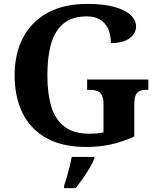

<svg xmlns="http://www.w3.org/2000/svg" viewBox="-20 -744 809 985"><path d="M423 10Q299 10 217.5 -36Q136 -82 95.5 -164.5Q55 -247 55 -358Q55 -466 97 -548.5Q139 -631 222.5 -677.5Q306 -724 428 -724Q511 -724 566.5 -708.5Q622 -693 650 -667Q678 -641 678 -608Q678 -573 645 -548Q612 -523 549 -523Q549 -564 535.5 -594.5Q522 -625 495 -642.5Q468 -660 425 -660Q352 -660 307.5 -624.5Q263 -589 243 -522Q223 -455 223 -358Q223 -262 244 -195Q265 -128 312.5 -93Q360 -58 438 -58Q457 -58 475.5 -59.5Q494 -61 511 -65V-212Q511 -239 503 -254.5Q495 -270 479.5 -276.5Q464 -283 440 -283H427V-336H741V-283H728Q708 -283 694.5 -276Q681 -269 675 -253Q669 -237 669 -208V-44Q611 -17 551 -3.5Q491 10 423 10ZM309 208Q316 188 323.5 162Q331 136 337.5 109.5Q344 83 348 61H464V71Q455 92 439 119Q423 146 404.5 172.5Q386 199 369 221H309Z"/></svg>

Font: Noto Serif Kannada
Style: Regular
Weight: 400
Designer: Universal Thirst, Indian Type Foundry and the Monotype Design Team
Foundry: Monotype Imaging Inc.
Version: Version 2.003